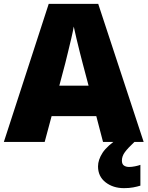

<svg xmlns="http://www.w3.org/2000/svg" viewBox="-20 -737 766 997"><path d="M515 0 480 -134H248L212 0H0L233 -717H490L726 0ZM409 -409Q404 -428 395 -463.5Q386 -499 377 -537Q368 -575 363 -599Q359 -575 350.5 -539Q342 -503 333.5 -468Q325 -433 319 -409L288 -292H440ZM613 97Q613 115 623.5 122.5Q634 130 651 130Q664 130 681.5 126.5Q699 123 709 119V227Q693 232 672 236Q651 240 624 240Q567 240 528 209.5Q489 179 489 127Q489 93 512.5 56.5Q536 20 603 -25L678 0Q644 32 628.5 53Q613 74 613 97Z"/></svg>

Font: Noto Sans Khmer UI Black
Style: Regular
Weight: 900
Designer: Danh Hong and the Monotype Design Team
Foundry: Monotype Imaging Inc.
Version: Version 2.002; ttfautohint (v1.8.4.7-5d5b)